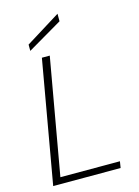

<svg xmlns="http://www.w3.org/2000/svg" viewBox="-134 -986 768 1059"><g transform="rotate(-15 250.0 -456.0)"><path d="M34 0 157 -700H202L85 -37H425L419 0ZM105 -753V-789L303 -912V-869Z"/></g></svg>

Font: DM Sans 16pt ExtraLight
Style: Italic
Weight: 250
Italic angle: -10°
Version: Version 4.004;gftools[0.9.30]